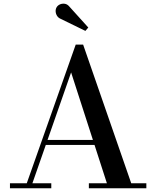

<svg xmlns="http://www.w3.org/2000/svg" viewBox="-20 -1002 832 1022"><path d="M217 -230.5V-257H541V-230.5ZM422.5 -764.5 678.5 -26.5H759V0H453V-26.5H549L358.5 -616.5L152.5 -26.5H253V0H33V-26.5H122.5L383 -764.5ZM434.5 -837.5 303.5 -901.5Q291 -906.5 284 -917.2Q277 -928 276.2 -940.8Q275.5 -953.5 281.5 -963.5Q287.5 -973.5 299.5 -978.8Q311.5 -984 325.5 -981.8Q339.5 -979.5 351 -965L450 -855.5Z"/></svg>

Font: Bodoni Moda 9pt Medium
Style: Regular
Weight: 500
Designer: Owen Earl
Foundry: indestructible type
Version: Version 2.005